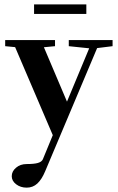

<svg xmlns="http://www.w3.org/2000/svg" viewBox="-20 -613 544 886"><path d="M137.2 -548.8V-592.8H378.4V-548.8ZM103 252.9Q74.7 252.9 54.4 237.3Q34.2 221.7 34.2 200.2Q34.2 177.7 54 160.9Q73.7 144 103 144Q137.7 144 155 138.9Q172.4 133.8 177.7 122.1L223.6 10.7L49.8 -395.5L3.9 -399.9V-428.2H233.9V-399.9L182.6 -395L289.1 -144L391.6 -390.1L297.4 -399.9V-428.2H499.5V-399.9L428.2 -391.1L188.5 177.2Q172.9 214.8 152.3 233.9Q131.8 252.9 103 252.9Z"/></svg>

Font: Elstob 14pt
Style: Bold
Weight: 700
Designer: Peter S. Baker
Version: Version 1.015